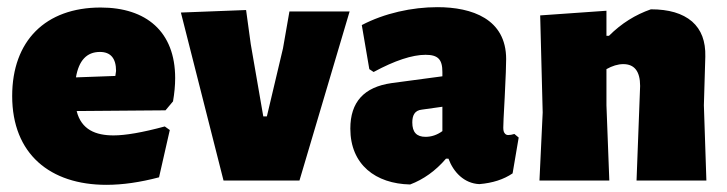

<svg xmlns="http://www.w3.org/2000/svg" viewBox="-20 -504 2030 536"><path d="M442 -196 463 -221C467 -244 469 -266 469 -286C469 -416 388 -483 261 -483C107 -483 14 -390 14 -236C14 -74 120 12 277 12C322 12 371 5 424 -9L454 -141L440 -151C377 -134 330 -126 297 -126C247 -126 207 -142 194 -194ZM304 -306 302 -292 192 -288C200 -335 222 -359 259 -359C289 -359 304 -341 304 -306Z M680 -381 667 -476 485 -469 604 0H816L956 -472H788L770 -369L725 -179H715Z M1125 11C1162 -3 1196 -27 1225 -61H1232C1246 -23 1276 8 1318 10C1355 7 1386 -3 1411 -20L1428 -120L1416 -130C1409 -128 1404 -127 1399 -127C1394 -127 1391 -129 1389 -132C1386 -135 1385 -141 1385 -148C1385 -154 1386 -182 1389 -233C1392 -290 1393 -326 1393 -339C1393 -451 1298 -484 1201 -484C1130 -484 1053 -467 990 -434L1011 -311L1023 -303C1082 -335 1131 -351 1168 -351C1203 -351 1215 -338 1215 -303V-291L1073 -272C996 -261 958 -219 958 -145C958 -44 1029 9 1125 11ZM1158 -198 1215 -206V-138C1200 -127 1184 -122 1168 -122C1143 -122 1131 -135 1131 -162C1131 -181 1137 -196 1158 -198Z M1486 0H1681L1673 -210V-311C1689 -320 1705 -325 1720 -325C1751 -325 1767 -305 1767 -264L1757 0H1952L1945 -210L1949 -346C1950 -389 1938 -421 1912 -444C1885 -467 1847 -478 1797 -478C1754 -463 1715 -439 1680 -404H1673V-474L1488 -461L1495 -190Z"/></svg>

Font: Luna Sans Black
Style: Regular
Weight: 900
Designer: Juan Pablo del Peral
Foundry: Huerta Tipografica
Version: Version 2.001; ttfautohint (v1.5)